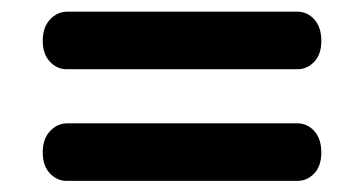

<svg xmlns="http://www.w3.org/2000/svg" viewBox="-20 -512 639 337"><path d="M55 -440.5Q55 -464 67.8 -477.8Q80.5 -491.5 98 -491.5H502Q519.5 -491.5 531.8 -477.8Q544 -464 544 -440.5Q544 -416.5 531.5 -403.5Q519 -390.5 502 -390.5H97Q80 -390.5 67.5 -403.8Q55 -417 55 -440.5ZM55 -244.5Q55 -268 67.8 -281.8Q80.5 -295.5 98 -295.5H502Q519.5 -295.5 531.8 -281.8Q544 -268 544 -244.5Q544 -220.5 531.5 -207.5Q519 -194.5 502 -194.5H97Q80 -194.5 67.5 -207.8Q55 -221 55 -244.5Z"/></svg>

Font: Fraunces 9pt SuperSoft
Style: Bold
Weight: 700
Version: Version 1.000;[b76b70a41]